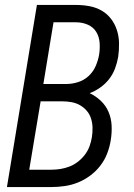

<svg xmlns="http://www.w3.org/2000/svg" viewBox="-20 -755 540 775"><path d="M8 0 129 -735H287Q315 -735 341.5 -730Q368 -725 390.5 -712Q413 -699 428.5 -678.5Q444 -658 452 -633Q460 -608 460.5 -580.5Q461 -553 457 -525Q453 -502 444.5 -479Q436 -456 421 -436.5Q406 -417 385 -402Q364 -387 342 -379Q367 -367 387 -348Q407 -329 418 -303.5Q429 -278 430.5 -248.5Q432 -219 427 -189Q423 -163 413 -136.5Q403 -110 385.5 -87Q368 -64 344.5 -46.5Q321 -29 295 -18.5Q269 -8 241.5 -4Q214 0 188 0ZM155 -416H248Q271 -416 295 -423.5Q319 -431 337.5 -448Q356 -465 366 -488Q376 -511 380 -534Q384 -559 382 -583.5Q380 -608 368 -627Q356 -646 334 -655.5Q312 -665 287 -665H196ZM98 -70H188Q206 -70 224.5 -73Q243 -76 261 -83Q279 -90 295 -102.5Q311 -115 323 -131Q335 -147 341.5 -165Q348 -183 351 -202Q354 -221 353.5 -240Q353 -259 347.5 -276.5Q342 -294 330.5 -307.5Q319 -321 303.5 -330Q288 -339 269.5 -342.5Q251 -346 231 -346H144Z"/></svg>

Font: Iosevka SS04 Oblique
Style: Regular
Weight: 400
Italic angle: -9°
Monospace: yes
Designer: Belleve Invis
Foundry: Belleve Invis
Version: Version 19.0.0; ttfautohint (v1.8.4)